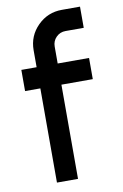

<svg xmlns="http://www.w3.org/2000/svg" viewBox="-84 -783 534 833"><g transform="rotate(-10 183.0 -367.0)"><path d="M98.1 0V-415H30.8V-508.3H98.1V-583Q98.1 -646 142.3 -690.2Q186.5 -734.4 249 -734.4H329.1V-641.1H249Q224.6 -641.1 207.8 -624.3Q190.9 -607.4 190.9 -583V-508.3H329.1V-415H190.9V0Z"/></g></svg>

Font: Basically A Sans Serif Medium
Style: Regular
Weight: 500
Designer: Hyung-Suk Kim
Foundry: Mental Design
Version: 1.000